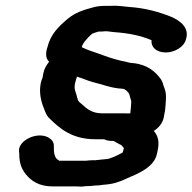

<svg xmlns="http://www.w3.org/2000/svg" viewBox="-20 -591 689 688"><path d="M447 -187C447 -186 447 -186 448 -185H446C439 -184 432 -185 425 -185H344C309 -185 289 -203 274 -217C269 -221 261 -227 259 -233C256 -245 253 -254 250 -264C243 -282 252 -303 256 -317L259 -315C278 -310 293 -302 312 -297C346 -289 378 -275 419 -273C429 -273 443 -258 444 -251L448 -236C450 -232 451 -227 450 -221C450 -211 448 -197 447 -187ZM135 -327 133 -315C132 -311 131 -308 129 -304C119 -272 124 -240 133 -214C140 -198 142 -184 154 -170C194 -130 238 -92 322 -92H353C361 -88 371 -86 382 -86H387C395 -82 407 -74 415 -71C416 -68 422 -64 422 -62L424 -61L420 -45C415 -42 408 -38 403 -36C400 -34 372 -21 362 -21L341 -19L323 -17C321 -16 318 -17 315 -17C306 -17 297 -16 287 -15H192L190 -17C176 -23 173 -43 173 -58V-68C173 -81 167 -90 154 -98C113 -121 46 -88 48 -50L49 -41C49 -10 55 12 73 34C92 57 119 77 169 77H254C265 78 277 78 287 76H292C301 76 310 75 319 74L336 73L351 71C385 69 408 61 433 49C475 31 531 9 542 -38L545 -52C552 -84 546 -105 531 -122C548 -132 562 -149 567 -170C568 -181 571 -189 572 -200C574 -227 578 -252 570 -273L566 -284C564 -292 562 -298 558 -305C538 -334 508 -360 456 -365C446 -365 438 -368 430 -370L415 -373C384 -380 354 -391 327 -401L301 -410C291 -414 280 -418 273 -422C277 -438 288 -447 297 -458L310 -470C317 -473 326 -476 334 -478H335C342 -478 350 -478 358 -479C368 -479 376 -477 388 -476C444 -472 485 -463 523 -447C520 -423 540 -403 574 -403C607 -403 640 -424 646 -449C660 -490 628 -516 593 -531C550 -548 502 -562 444 -566C419 -568 400 -572 374 -570H357C344 -570 330 -569 315 -565C277 -555 248 -545 222 -523C190 -496 161 -468 150 -422C143 -402 143 -381 156 -370C145 -355 139 -346 135 -327Z"/></svg>

Font: Blanket
Style: SikObl
Weight: 700
Foundry: Cannot Into Space Fonts
Version: Version 0.9